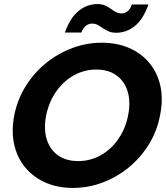

<svg xmlns="http://www.w3.org/2000/svg" viewBox="-20 -917 818 944"><path d="M338 7Q264 7 204.5 -19Q145 -45 105 -92.5Q65 -140 50 -205.5Q35 -271 50 -350Q66 -429 107 -494.5Q148 -560 207 -607.5Q266 -655 336 -681Q406 -707 480 -707Q555 -707 615 -681Q675 -655 714.5 -607.5Q754 -560 768.5 -494.5Q783 -429 767 -350Q752 -271 711 -205.5Q670 -140 611.5 -92.5Q553 -45 483 -19Q413 7 338 7ZM364 -125Q424 -125 475 -153.5Q526 -182 561.5 -233Q597 -284 610 -350Q623 -417 607.5 -467.5Q592 -518 552.5 -546.5Q513 -575 454 -575Q394 -575 343 -546.5Q292 -518 256.5 -467.5Q221 -417 207 -350Q194 -284 209.5 -233Q225 -182 265 -153.5Q305 -125 364 -125ZM299 -757Q325 -830 366.5 -863.5Q408 -897 459 -897Q481 -897 496.5 -890Q512 -883 524.5 -874Q537 -865 549.5 -858Q562 -851 577 -851Q594 -851 607.5 -862Q621 -873 628 -895H710Q684 -822 643 -789Q602 -756 551 -756Q529 -756 513.5 -763Q498 -770 485 -779Q472 -788 460 -794.5Q448 -801 433 -801Q416 -801 402.5 -790.5Q389 -780 380 -757Z"/></svg>

Font: Albert Sans ExtraBold
Style: Italic
Weight: 800
Italic angle: -11.25°
Designer: Andreas Rasmussen
Foundry: a.Foundry
Version: Version 1.025